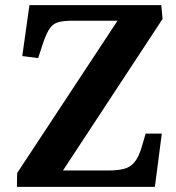

<svg xmlns="http://www.w3.org/2000/svg" viewBox="-20 -730 687 750"><path d="M615 -656 226 -64H402Q438 -64 463 -70Q488 -76 505 -96Q522 -116 534 -157L549 -208H612L585 0H46L47 -54L439 -649H263Q229 -649 208.5 -643.5Q188 -638 175 -620Q162 -602 149 -564L129 -503L67 -511L95 -710H610Z"/></svg>

Font: Literata 36pt
Style: Bold Italic
Weight: 700
Italic angle: -2°
Designer: Latin by Veronika Burian and Jose Scaglione. Greek by Irene Vlachou. Cyrillic by Vera Evstafieva
Foundry: TypeTogether
Version: Version 3.002